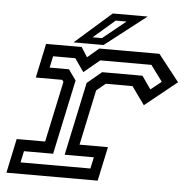

<svg xmlns="http://www.w3.org/2000/svg" viewBox="-50 -738 775 787"><g transform="rotate(5 337.0 -344.0)"><path d="M5 0 35 -141H152L205.5 -391.5L199.5 -399H91L121 -540H267.5L293 -500L340 -540H587.5L673.5 -430.5L542 -324.5L489 -398.5H379L342 -368L293.5 -140.5H410.5L380.5 0ZM59 -47H346.5L356.5 -94H236.5L300.5 -395L360 -444.5H526L563 -391.5L607 -426.5L558.5 -492H348L283 -438L245.5 -492H154L144 -444.5H223.5L254.5 -401L189 -94H69ZM232.5 -556 382.5 -688H526L356 -556ZM308.5 -583.5H347L441.5 -660H397Z"/></g></svg>

Font: Tourney Expanded Medium
Style: Italic
Weight: 500
Width: 7
Italic angle: -12°
Designer: Tyler Finck
Foundry: Etcetera Type Co
Version: Version 1.010; ttfautohint (v1.8.3)